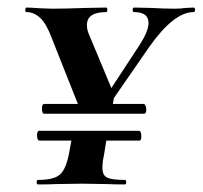

<svg xmlns="http://www.w3.org/2000/svg" viewBox="-20 -488 536 508"><path d="M236 -196 350 -370Q373 -406 373 -427Q373 -456 335 -456Q331 -456 331 -462Q331 -468 335 -468L380 -467Q416 -465 443 -465Q456 -465 472 -467L492 -468Q496 -468 496 -462Q496 -456 492 -456Q440 -456 375 -364L256 -192ZM81 -12Q123 -12 139 -26.5Q155 -41 163 -84L171 -127H263L255 -77Q251 -60 251 -44Q251 -24 263.5 -18Q276 -12 310 -12Q314 -12 314 -6Q314 0 310 0Q279 0 262 -1L196 -2L129 -1Q111 0 81 0Q77 0 77 -6Q77 -12 81 -12ZM78 -130Q78 -142 84 -142H347Q354 -142 354 -127Q354 -116 349 -116H85Q78 -116 78 -130ZM91 -201Q91 -213 97 -213H360Q363 -213 365 -208.5Q367 -204 367 -198Q367 -187 361 -187H97Q91 -187 91 -201ZM188 -228 283 -237 276 -200H184ZM50 -456Q47 -456 47 -462Q47 -468 50 -468Q60 -468 88 -466L119 -465Q150 -465 208 -467L261 -468Q264 -468 264 -462Q264 -456 261 -456Q210 -456 210 -422Q210 -409 215 -398L283 -235L194 -193L117 -387Q103 -425 86.5 -440.5Q70 -456 50 -456Z"/></svg>

Font: Cormorant Garamond
Style: Bold Italic
Weight: 700
Italic angle: -10°
Designer: Christian Thalmann (Catharsis Fonts)
Foundry: Catharsis Fonts
Version: Version 4.000